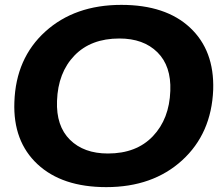

<svg xmlns="http://www.w3.org/2000/svg" viewBox="-20 -758 914 788"><path d="M416 10Q235 10 134 -84Q33 -178 39 -339Q45 -519 166 -628.5Q287 -738 478 -738Q660 -738 760 -644.5Q860 -551 855 -390Q848 -210 727.5 -100Q607 10 416 10ZM423 -128Q540 -128 607.5 -199Q675 -270 679 -385Q683 -487 626 -543.5Q569 -600 470 -600Q353 -600 285.5 -530Q218 -460 214 -344Q210 -241 267 -184.5Q324 -128 423 -128Z"/></svg>

Font: Mona Sans Expanded
Style: Bold Italic
Weight: 700
Width: 7
Italic angle: -11.7°
Designer: Deni Anggara
Foundry: GitHub
Version: Version 1.001;gftools[0.9.33]